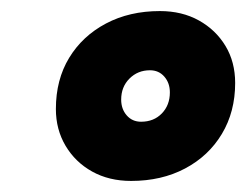

<svg xmlns="http://www.w3.org/2000/svg" viewBox="-20 -732 445 347"><path d="M217 -405Q177 -405 146.5 -422Q116 -439 98.5 -468.5Q81 -498 81 -535Q81 -588 105 -627.5Q129 -667 171.5 -689.5Q214 -712 269 -712Q309 -712 339.5 -695Q370 -678 387.5 -649Q405 -620 405 -582Q405 -530 381 -490Q357 -450 314.5 -427.5Q272 -405 217 -405ZM235 -512Q258 -512 272.5 -527Q287 -542 287 -565Q287 -582 277 -593.5Q267 -605 251 -605Q229 -605 214 -590Q199 -575 199 -552Q199 -535 209 -523.5Q219 -512 235 -512Z"/></svg>

Font: Figtree Black
Style: Italic
Weight: 900
Italic angle: -9.5°
Foundry: Erik Kennedy
Version: Version 2.001;gftools[0.9.30]